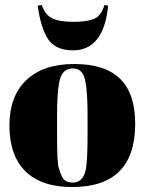

<svg xmlns="http://www.w3.org/2000/svg" viewBox="-20 -744 583 774"><path d="M333 -197V-282Q333 -379 322.5 -423.5Q312 -468 274 -468Q252 -468 238.5 -455.5Q225 -443 219 -414Q210 -369 210 -277V-199Q210 -90 216.5 -68Q223 -46 230 -32Q241 -8 273 -8Q312 -8 324 -53Q333 -85 333 -197ZM525 -245Q525 10 271 10Q146 10 82 -54Q18 -118 18 -237.5Q18 -357 86.5 -421.5Q155 -486 279 -486Q403 -486 464 -426.5Q525 -367 525 -245ZM132 -721 148 -724Q162 -684 190.5 -670Q219 -656 276.5 -656Q334 -656 361.5 -669Q389 -682 401 -724L416 -721Q398 -541 274 -541Q198 -541 169 -594Q143 -640 132 -721Z"/></svg>

Font: SVN-Abril Fatface
Style: Regular
Weight: 400
Designer: Veronika Burian, Jos? Scaglione
Foundry: TypeTogether
Version: Version 1.001